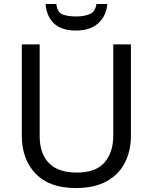

<svg xmlns="http://www.w3.org/2000/svg" viewBox="-20 -938 771 968"><path d="M640 -252Q640 -178 610 -118.5Q580 -59 518.5 -24.5Q457 10 362 10Q229 10 159.5 -62.5Q90 -135 90 -254V-714H180V-251Q180 -164 226.5 -116Q273 -68 367 -68Q464 -68 507.5 -119.5Q551 -171 551 -252V-714H640ZM521 -918Q516 -858 475.5 -821Q435 -784 363 -784Q289 -784 251.5 -820.5Q214 -857 210 -918H264Q269 -877 294 -866Q319 -855 365 -855Q404 -855 432.5 -867Q461 -879 466 -918Z"/></svg>

Font: Noto Music
Style: Regular
Weight: 400
Designer: Monotype Design Team, Benjamin Yang
Foundry: Monotype Imaging Inc.
Version: Version 2.002; ttfautohint (v1.8.4.7-5d5b)